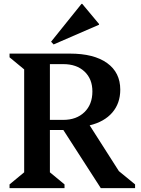

<svg xmlns="http://www.w3.org/2000/svg" viewBox="-20 -965 725 985"><path d="M29 0V-19L104 -81V-609L29 -671V-690H339Q462 -690 529.5 -641.5Q597 -593 597 -505Q597 -435 556 -387.5Q515 -340 440 -322L590 -87L673 -19V0H497L305 -298H236V-81L311 -19V0ZM305 -636H236V-350H305Q372 -350 413 -389.5Q454 -429 454 -496Q454 -560 413.5 -598Q373 -636 305 -636ZM255 -737 242 -751 398 -945H402L488 -842V-838Z"/></svg>

Font: Platypi Medium
Style: Regular
Weight: 500
Designer: David Sargent
Foundry: Bolt Cutter Type
Version: Version 1.200; ttfautohint (v1.8.4.7-5d5b)